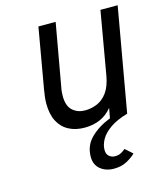

<svg xmlns="http://www.w3.org/2000/svg" viewBox="-112 -595 779 915"><g transform="rotate(-15 277.5 -137.0)"><path d="M337 237Q297.5 237 270.8 215.2Q244 193.5 244 154Q244 98.5 282.5 60.8Q321 23 380 0L389 -49Q364.5 -18.5 330.2 -3.2Q296 12 253 12Q208 12 174.8 -5.8Q141.5 -23.5 123.2 -58.5Q105 -93.5 105 -146Q105 -162 107 -178.5Q109 -195 112 -213L164 -511H249L195 -207Q192 -193 191 -181.5Q190 -170 190 -161Q190 -111 214.8 -89Q239.5 -67 276 -67Q307.5 -67 336.2 -79.2Q365 -91.5 386 -120.5Q407 -149.5 416 -200L470 -511H555L465 0Q411.5 15.5 378.8 38.2Q346 61 331 87.2Q316 113.5 316 139Q316 160.5 328.8 170.8Q341.5 181 357 181Q375 181 388 173.8Q401 166.5 409 159L445 191Q428.5 207.5 401.5 222.2Q374.5 237 337 237Z"/></g></svg>

Font: Overpass
Style: Italic
Weight: 400
Italic angle: -10°
Designer: Delve Withrington, Dave Bailey, Thomas Jockin
Foundry: Delve Fonts LLC
Version: Version 4.000